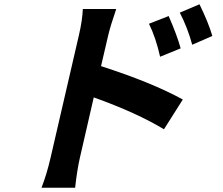

<svg xmlns="http://www.w3.org/2000/svg" viewBox="-20 -819 1040 897"><path d="M878 -610Q857 -688 820 -760L912 -799Q954 -713 972 -651ZM728 -554Q708 -643 676 -708L768 -744Q807 -655 824 -593ZM452 -510Q691 -433 834 -354L746 -215Q619 -292 418 -364L353 -81Q340 -24 331 58H174Q199 -7 216 -81L349 -656Q365 -726 367 -777H523Q496 -698 486 -656Z"/></svg>

Font: KaiGen Gothic CN Bold
Style: Bold
Weight: 700
Designer: Ryoko NISHIZUKA  (kana & ideographs); Paul D. Hunt (Latin, Greek & Cyrillic); Wenlong ZHANG  (bopomofo); Sandoll Communi
Foundry: Adobe Systems Incorporated
Version: Version 1.002.20150501